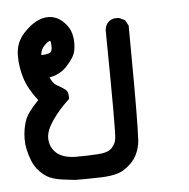

<svg xmlns="http://www.w3.org/2000/svg" viewBox="-43 -356 586 596"><g transform="rotate(-5 250.0 -58.5)"><path d="M37.1 125Q22.5 87.9 22.5 58.6Q22.5 22.5 34.2 -6.8Q43 -27.3 75.2 -60.5Q44.9 -99.6 34.7 -133.8Q24.4 -168 24.4 -198.2Q24.4 -204.1 24.4 -209Q26.4 -246.1 50.8 -272.5Q89.8 -314.5 127.9 -314.5Q156.2 -314.5 177.7 -292Q194.3 -275.4 199.2 -253.9Q202.1 -242.2 202.1 -230.5Q202.1 -218.8 201.2 -210.9Q200.2 -203.1 197.8 -196.3Q195.3 -189.5 191.4 -182.6Q182.6 -168.9 168.9 -154.3Q145.5 -131.8 116.2 -127.9Q124 -109.4 133.8 -103.5Q160.2 -87.9 164.1 -84Q170.9 -77.1 170.9 -63.5Q170.9 -61.5 170.9 -55.7Q138.7 -26.4 117.2 4.9Q95.7 36.1 95.7 59.6Q95.7 88.9 117.2 107.4Q136.7 124 174.8 125Q212.9 125 244.1 123Q276.4 121.1 288.6 108.4Q300.8 95.7 302.7 80.1Q304.7 70.3 304.7 -12.7Q304.7 -95.7 302.7 -257.8Q303.7 -273.4 313.5 -283.2Q323.2 -293 338.9 -293Q346.7 -293 348.6 -292L365.2 -284.2L375 -266.6Q376 -152.3 376 -75.2Q376 85.9 372.1 103.5Q365.2 138.7 343.8 160.2Q322.3 181.6 300.8 188Q279.3 194.3 250.5 195.3Q221.7 196.3 203.1 196.3Q174.8 196.3 168 196.3Q122.1 191.4 109.4 188Q96.7 184.6 89.8 181.6Q74.2 174.8 59.6 159.7Q44.9 144.5 37.1 125ZM96.7 -199.2Q98.6 -199.2 104 -199.2Q109.4 -199.2 121.1 -202.1Q124 -203.1 126 -205.1L128.9 -210Q130.9 -213.9 130.9 -219.7Q130.9 -225.6 130.4 -230Q129.9 -234.4 129.9 -236.3Q128.9 -239.3 127.9 -240.2H127Q120.1 -239.3 108.4 -226.6Q98.6 -216.8 96.7 -199.2ZM127.9 -240.2Z"/></g></svg>

Font: JasonHandwriting2
Style: SemiBold
Weight: 600
Version: Version 1.04.7